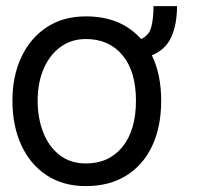

<svg xmlns="http://www.w3.org/2000/svg" viewBox="-20 -607 665 638"><path d="M265.6 11.4Q189.6 11.4 134.9 -24.7Q80.3 -60.7 50.8 -124.8Q21.3 -188.9 21.3 -272.7Q21.3 -353.7 50.8 -416.9Q80.3 -480.1 134.9 -516.3Q189.6 -552.6 265.6 -552.6Q382.1 -552.6 448.9 -477.3Q475.5 -489 482.8 -517.8Q490.1 -546.5 490.1 -586.6H568.2Q568.2 -526.3 549.2 -484Q530.2 -441.8 484.7 -423.3Q515.6 -359.4 515.6 -272.7Q515.6 -185.4 485.4 -121.6Q455.3 -57.9 399.1 -23.3Q343 11.4 265.6 11.4ZM265.6 -63.9Q342.3 -63.9 387.1 -119.3Q431.8 -174.7 431.8 -272.7Q431.8 -369.7 387.1 -423.5Q342.3 -477.3 265.6 -477.3Q216.6 -477.3 180.6 -450.6Q144.5 -424 124.8 -377.8Q105.1 -331.7 105.1 -272.7Q105.1 -214.5 123.6 -167.1Q142 -119.7 177.9 -91.8Q213.8 -63.9 265.6 -63.9Z"/></svg>

Font: Interface
Style: Regular
Weight: 400
Designer: Rasmus Andersson
Foundry: rsms
Version: Version 1.8